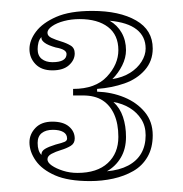

<svg xmlns="http://www.w3.org/2000/svg" viewBox="-20 -743 335 352"><path d="M145 -411Q105 -411 81 -421.5Q57 -432 45.5 -448.5Q34 -465 34 -482Q34 -497 45 -508.5Q56 -520 76 -520Q96 -520 106.5 -511Q117 -502 117 -489Q117 -480 109.5 -475.5Q102 -471 92 -468Q82 -465 74.5 -461Q67 -457 67 -451Q67 -445 75 -439.5Q83 -434 95.5 -430Q108 -426 122 -426Q158 -426 177.5 -444Q197 -462 197 -492Q197 -516 189.5 -533Q182 -550 168 -559Q154 -568 132 -568H114V-580Q155 -580 176 -602.5Q197 -625 197 -651Q197 -679 178 -693.5Q159 -708 126 -708Q111 -708 97.5 -704.5Q84 -701 75.5 -695Q67 -689 67 -683Q67 -677 74.5 -673.5Q82 -670 92 -667Q102 -664 109.5 -659.5Q117 -655 117 -645Q117 -633 106.5 -623.5Q96 -614 76 -614Q56 -614 45 -625.5Q34 -637 34 -653Q34 -669 46 -685Q58 -701 83 -712Q108 -723 149 -723Q199 -723 229.5 -705.5Q260 -688 260 -654Q260 -631 245.5 -614.5Q231 -598 208 -590Q185 -582 158 -580V-575Q185 -574 208 -564.5Q231 -555 245.5 -537.5Q260 -520 260 -495Q260 -472 250.5 -455.5Q241 -439 224.5 -429.5Q208 -420 187.5 -415.5Q167 -411 145 -411ZM49 -653Q49 -641 56.5 -635Q64 -629 76 -629Q102 -629 102 -644Q102 -648 97.5 -651Q93 -654 82 -656Q68 -660 62 -664.5Q56 -669 56 -673Q56 -674 56 -674.5Q56 -675 56 -675Q52 -671 50.5 -665Q49 -659 49 -653ZM186 -598Q205 -601 218.5 -609.5Q232 -618 239.5 -630Q247 -642 247 -654Q247 -676 230.5 -689Q214 -702 181 -705Q195 -697 203 -683Q211 -669 211 -651Q211 -637 204 -623Q197 -609 186 -598ZM176 -429Q199 -431 215 -439.5Q231 -448 239 -462Q247 -476 247 -495Q247 -512 239 -524.5Q231 -537 218 -545Q205 -553 188 -556Q200 -545 205.5 -528.5Q211 -512 211 -492Q211 -470 201.5 -454Q192 -438 176 -429ZM49 -481Q49 -466 56 -459Q56 -459 56 -459.5Q56 -460 56 -460Q56 -466 62.5 -470Q69 -474 82 -478Q94 -481 98.5 -483Q103 -485 103 -489Q103 -497 96 -501Q89 -505 77 -505Q64 -505 56.5 -499Q49 -493 49 -481Z"/></svg>

Font: Kalnia Glaze Thin Medium
Style: Regular
Weight: 500
Version: Version 1.110